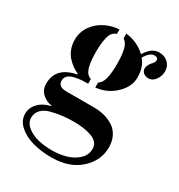

<svg xmlns="http://www.w3.org/2000/svg" viewBox="-171 -603 896 959"><g transform="rotate(30 277.0 -124.0)"><path d="M280 -485V-457C289.3 -451.7 296.7 -443 302 -431C311.3 -410.3 316 -376.7 316 -330C316 -283.3 311.3 -249.7 302 -229C296.7 -217 289.3 -208.3 280 -203V-174C322 -178.7 357.3 -194 386 -220C420.7 -250.7 438 -284.7 438 -322C438 -363.3 427.3 -395.7 406 -419C422 -447 439 -461 457 -461C471 -461 478 -455.7 478 -445C478 -437 472.7 -427.7 462 -417C451.3 -403.7 446 -391.7 446 -381C446 -370.3 450 -361.8 458 -355.5C466 -349.2 475.3 -346 486 -346C501.3 -346 514.5 -353.3 525.5 -368C536.5 -382.7 542 -400 542 -420C542 -438 535.3 -453.5 522 -466.5C508.7 -479.5 491.3 -486 470 -486C441.3 -486 416.7 -468.7 396 -434H393C361 -463.3 323.3 -480.3 280 -485ZM280 -174ZM240 -460V-486C213.3 -484 188.3 -477.7 165 -467C137.7 -454.3 115.3 -436 98 -412C80.7 -388 72 -360.7 72 -330C72 -311.3 75 -294 81 -278C87 -262 95.2 -248.3 105.5 -237C115.8 -225.7 126.2 -216.3 136.5 -209C146.8 -201.7 158 -195.3 170 -190V-186C95.3 -171.3 58 -132.3 58 -69C58 -45.7 66 -26.7 82 -12C98 2.7 116 11 136 13V16C106.7 22.7 83.7 35 67 53C50.3 71 42 91.3 42 114C42 139.3 52.5 161.7 73.5 181C94.5 200.3 121.5 214.7 154.5 224C187.5 233.3 224 238 264 238C332 238 386.5 219.7 427.5 183C468.5 146.3 489 102.3 489 51C489 27.7 484.5 7 475.5 -11C466.5 -29 454.3 -43.2 439 -53.5C423.7 -63.8 406.3 -71.7 387 -77C367.7 -82.3 346.7 -85 324 -85H166C133.3 -85 117 -96.7 117 -120C117 -131.3 120.8 -140.8 128.5 -148.5C136.2 -156.2 147.2 -161.7 161.5 -165C175.8 -168.3 190 -170.7 204 -172C214 -172.7 226 -173 240 -173V-200C225.3 -204 214.7 -214 208 -230C198.7 -250.7 194 -284 194 -330C194 -376 198.7 -409.7 208 -431C214.7 -446.3 225.3 -456 240 -460ZM240 -200ZM280 -457ZM240 -460ZM78 115C78 97 84.3 81.7 97 69C109.7 56.3 126.8 47.3 148.5 42C170.2 36.7 190.8 32.8 210.5 30.5C230.2 28.2 251 27 273 27C293.7 27 312.3 28.2 329 30.5C345.7 32.8 361.3 36.7 376 42C390.7 47.3 402 54.7 410 64C418 73.3 422 84.7 422 98C422 122 413 142.3 395 159C377 175.7 355.3 187.7 330 195C304.7 202.3 277.7 206 249 206C220.3 206 193.5 203 168.5 197C143.5 191 122.2 180.8 104.5 166.5C86.8 152.2 78 135 78 115Z"/></g></svg>

Font: Km Standard TT
Style: Bold
Weight: 700
Designer: Alexey Kryukov <alexios@thessalonica.org.ru>
Version: Version 2.0.2